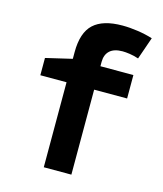

<svg xmlns="http://www.w3.org/2000/svg" viewBox="-114 -849 791 934"><g transform="rotate(15 281.5 -382.5)"><path d="M195 0V-428H63V-515L195 -546V-580Q195 -678 242 -721.5Q289 -765 387 -765Q424 -765 464.5 -759Q505 -753 540 -742L501 -630Q477 -638 455.5 -641Q434 -644 420 -644Q377 -644 355.5 -624Q334 -604 334 -568V-546H500V-428H334V0Z"/></g></svg>

Font: Noto Sans Mono SemiCondensed
Style: Bold
Weight: 700
Width: 4
Designer: Monotype Design Team
Foundry: Monotype Imaging Inc.
Version: Version 2.014